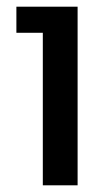

<svg xmlns="http://www.w3.org/2000/svg" viewBox="-20 -554 331 574"><path d="M108 -456H29V-534H212V0H108Z"/></svg>

Font: Mozilla Text BETA Medium
Style: Regular
Weight: 500
Designer: Studio DRAMA
Foundry: Studio DRAMA
Version: Version 0.100